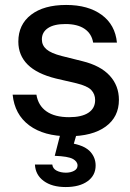

<svg xmlns="http://www.w3.org/2000/svg" viewBox="-20 -540 523 775"><path d="M257 10Q157 10 98 -34Q39 -78 31 -158H127Q134 -114 167.5 -90.5Q201 -67 259 -67Q310 -67 337 -85Q364 -103 364 -136Q364 -160 348.5 -176.5Q333 -193 288 -204L206 -223Q129 -242 91.5 -279.5Q54 -317 54 -372Q54 -441 105.5 -480.5Q157 -520 247 -520Q336 -520 390.5 -480Q445 -440 452 -368H356Q350 -404 321.5 -423.5Q293 -443 244 -443Q198 -443 173.5 -426.5Q149 -410 149 -381Q149 -357 167.5 -341Q186 -325 229 -314L313 -293Q386 -275 423 -234.5Q460 -194 460 -137Q460 -68 406.5 -29Q353 10 257 10ZM245 215Q190 215 156.5 190.5Q123 166 121 124H191Q193 141 209 149Q225 157 246 157Q265 157 279 149.5Q293 142 293 128Q293 112 274 101.5Q255 91 201 89L227 -12H293L278 40Q325 50 345.5 73.5Q366 97 366 128Q366 168 333.5 191.5Q301 215 245 215Z"/></svg>

Font: Instrument Sans Medium
Style: Regular
Weight: 500
Designer: Rodrigo Fuenzalida
Foundry: fragTYPE
Version: Version 1.000;gftools[0.9.28]